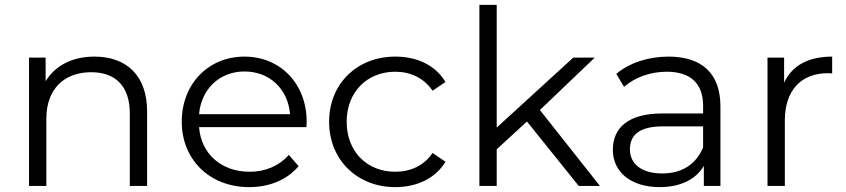

<svg xmlns="http://www.w3.org/2000/svg" viewBox="-20 -762 3468 787"><path d="M170 0V-276C170 -395 241 -466 354 -466C455 -466 512 -407 512 -298V0H583V-305C583 -452 499 -530 367 -530C276 -530 206 -493 167 -429V-526H99V0Z M1001 5C1085 5 1157 -25 1204 -81L1164 -127C1124 -82 1068 -58 1003 -58C887 -58 804 -132 796 -241H1236L1237 -263C1237 -419 1129 -530 982 -530C835 -530 725 -419 725 -263C725 -108 839 5 1001 5ZM982 -469C1085 -469 1160 -398 1169 -294H796C805 -398 881 -469 982 -469Z M1600 5C1689 5 1765 -31 1806 -99L1753 -135C1718 -83 1663 -58 1600 -58C1485 -58 1401 -140 1401 -263C1401 -385 1485 -468 1600 -468C1663 -468 1718 -442 1753 -390L1806 -426C1765 -494 1691 -530 1600 -530C1444 -530 1329 -419 1329 -263C1329 -107 1444 5 1600 5Z M1945 -742V0H2016V-150L2140 -264L2352 0H2439L2193 -311L2418 -526H2330L2016 -239V-742Z M2684 5C2769 5 2833 -27 2865 -82V0H2933V-326C2933 -461 2857 -530 2720 -530C2637 -530 2559 -504 2506 -459L2538 -406C2582 -445 2646 -468 2713 -468C2810 -468 2862 -420 2862 -329V-297H2695C2554 -297 2492 -237 2492 -148C2492 -56 2567 5 2684 5ZM2562 -150C2562 -213 2607 -244 2697 -244H2862V-158C2834 -89 2775 -51 2695 -51C2611 -51 2562 -89 2562 -150Z M3197 0V-268C3197 -391 3263 -462 3374 -462L3391 -461V-530C3294 -530 3227 -494 3194 -423V-526H3126V0Z"/></svg>

Font: Malon Grotesk
Style: Regular
Weight: 400
Designer: Julieta Ulanovsky
Foundry: Julieta Ulanovsky
Version: Version 7.200